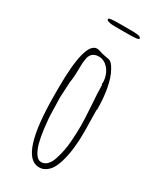

<svg xmlns="http://www.w3.org/2000/svg" viewBox="-213 -902 827 992"><g transform="rotate(30 200.0 -406.5)"><path d="M297.9 -830.1Q286.6 -831.5 275.4 -831.8Q264.2 -832 247.1 -832H190.4Q127.4 -832 126.5 -823.7Q126.5 -820.3 128.9 -816.9Q131.8 -813 147.9 -809.6Q157.2 -807.6 179.7 -807.6H199.2H255.4Q318.4 -807.6 319.3 -815.9Q319.3 -821.8 314.5 -825.2Q309.6 -828.6 297.9 -830.1ZM240.2 6.8Q257.3 -4.4 268.8 -22.7Q280.3 -41 289.1 -68.4Q296.9 -93.8 301.5 -118.4Q306.2 -143.1 309.1 -175.3Q311.5 -202.6 312 -224.4Q312.5 -246.1 312.5 -267.1L311.5 -326.7L310.5 -386.2L312.5 -391.1Q312.5 -454.6 302 -512.7Q291.5 -570.8 270.5 -606.9Q252 -642.1 232.4 -645.5Q230.5 -646 210.4 -649.4Q190.4 -652.8 169.4 -660.2Q160.6 -662.6 155.8 -662.6Q83.5 -662.6 83.5 -383.8V-349.1Q83.5 19 200.7 19Q223.1 19 240.2 6.8ZM115.7 -310.5 114.7 -350.1Q114.7 -361.8 117.2 -397Q119.6 -432.1 119.6 -443.8Q123 -459.5 124.3 -481.7Q125.5 -503.9 125.7 -522Q126 -540 126 -544.9Q126.5 -566.4 130.4 -587.9Q138.7 -631.8 184.6 -631.8Q207.5 -631.8 226.8 -616.9Q246.1 -602.1 257.3 -577.4Q268.6 -552.7 268.6 -523.9L266.6 -519L270.5 -511.2Q270.5 -471.7 276.4 -393.1Q281.7 -311 281.7 -274.9Q281.7 -230.5 277.8 -179.2Q273.4 -120.1 254.9 -65.4Q246.1 -39.1 231 -24.4Q215.8 -9.8 196.8 -9.8Q176.8 -9.8 161.6 -33.7Q147.5 -56.2 139.2 -87.2Q130.9 -118.2 125 -162.6Q116.7 -227.1 116.7 -271Z"/></g></svg>

Font: Amatica SC
Style: Regular
Weight: 400
Designer: Vernon Adams, Ben Nathan
Foundry: newtypography
Version: Version 2.001